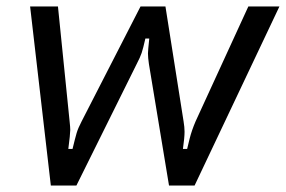

<svg xmlns="http://www.w3.org/2000/svg" viewBox="-20 -573 883 593"><path d="M137 0 73 -553H159L195 -198Q197 -180 197 -172Q197 -159 191 -113H204Q212 -146 216.5 -161.5Q221 -177 232 -198L414 -553H491L547 -198Q550 -180 550 -166Q550 -148 545 -113H558Q559 -118 565.5 -144Q572 -170 584 -198L747 -553H843L581 0H502L440 -375Q437 -395 437 -408Q437 -416 441 -454H429Q422 -423 417.5 -409.5Q413 -396 402 -375L216 0Z"/></svg>

Font: Open Sauce Sans
Style: Italic
Weight: 400
Italic angle: -10°
Designer: Alfredo Marco Pradil
Foundry: Creative Sauce Fz LLC
Version: Version 1.477